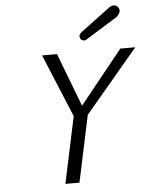

<svg xmlns="http://www.w3.org/2000/svg" viewBox="-62 -999 823 1050"><g transform="rotate(-5 350.0 -474.5)"><path d="M413.6 -818.4 576.7 -940.4Q589.4 -949.2 598.6 -949.2Q620.1 -949.2 627.4 -934.6Q635.7 -920.9 628.9 -906.5Q622.1 -892.1 610.4 -883.8L438.5 -776.9Q431.6 -772.5 427.7 -772.5Q411.1 -772.5 405.8 -782.2Q397.9 -795.9 402.6 -804.2Q407.2 -812.5 413.6 -818.4ZM188 -710.9H270L381.8 -418L617.7 -710.9H699.7L408.7 -365.2L331.1 0H253.9L331.5 -365.2Z"/></g></svg>

Font: Tuffy
Style: Italic
Weight: 400
Italic angle: -12°
Designer: Thatcher Ulrich, Karoly Barta and Michael Everson
Version: Version 001.271